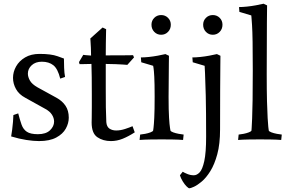

<svg xmlns="http://www.w3.org/2000/svg" viewBox="-20 -750 1554 1033"><path d="M193 -460Q255 -460 289.5 -447.5Q324 -435 324 -435Q324 -413 325 -385Q326 -357 330 -336L304 -327Q291 -380 267 -399Q243 -418 205 -418Q171 -418 150.5 -399Q130 -380 130 -354Q130 -336 141 -316.5Q152 -297 182 -280L284 -224Q315 -207 332.5 -181Q350 -155 350 -117Q350 -87 334 -58Q318 -29 282.5 -10Q247 9 190 9Q160 9 121.5 3Q83 -3 40 -16Q43 -31 45.5 -52.5Q48 -74 50 -95.5Q52 -117 52 -131L78 -140Q87 -105 96 -79.5Q105 -54 124.5 -41Q144 -28 184 -28Q227 -28 249 -49Q271 -70 271 -96Q271 -115 259.5 -133Q248 -151 224 -164L116 -224Q82 -242 66 -271Q50 -300 50 -331Q50 -363 66.5 -392.5Q83 -422 115 -441Q147 -460 193 -460Z M693 -71 705 -38Q671 -16 640 -3.5Q609 9 577 9Q534 9 503.5 -12Q473 -33 473 -91Q473 -91 473.5 -115.5Q474 -140 474 -175.5Q474 -211 474 -243Q474 -293 473.5 -334.5Q473 -376 472 -406Q442 -405 425 -405Q408 -405 408 -405L405 -416L428 -455Q428 -455 438.5 -453.5Q449 -452 470 -451Q470 -471 469 -492.5Q468 -514 467 -528.5Q466 -543 466 -543L532 -602L551 -593Q551 -593 550.5 -571.5Q550 -550 549.5 -518Q549 -486 549 -452Q617 -452 656.5 -452.5Q696 -453 696 -453L701 -441L665 -401Q665 -401 638 -403Q611 -405 549 -406V-272Q549 -212 549.5 -173Q550 -134 552 -93Q554 -68 569 -58Q584 -48 605 -48Q628 -48 652.5 -56Q677 -64 693 -71Z M870 -459 889 -450Q889 -437 888.5 -410Q888 -383 888 -350.5Q888 -318 887.5 -285.5Q887 -253 887 -229Q887 -156 889.5 -117Q892 -78 894.5 -63Q897 -48 897 -48Q898 -43 911.5 -38Q925 -33 941.5 -30Q958 -27 968 -26L965 3Q941 1 908.5 0.5Q876 0 850 0Q825 0 790 0.5Q755 1 731 3L734 -26Q745 -27 761 -30Q777 -33 790 -38Q803 -43 804 -48Q804 -48 806 -63Q808 -78 810 -117Q812 -156 812 -229Q812 -302 810 -337.5Q808 -373 806 -384.5Q804 -396 804 -396L740 -415L738 -441Q756 -441 780.5 -443.5Q805 -446 829 -450.5Q853 -455 870 -459ZM847 -563Q825 -563 810 -578.5Q795 -594 795 -617Q795 -639 810 -654Q825 -669 847 -669Q869 -669 884 -654Q899 -639 899 -617Q899 -594 884 -578.5Q869 -563 847 -563Z M1089 -15Q1089 -152 1087 -236Q1085 -320 1083 -358Q1081 -396 1081 -396L1017 -415L1015 -441Q1033 -441 1057.5 -443.5Q1082 -446 1106 -450.5Q1130 -455 1147 -459L1166 -450Q1166 -450 1165.5 -402Q1165 -354 1164.5 -265Q1164 -176 1164 -54Q1164 25 1149 80Q1134 135 1111.5 171Q1089 207 1065 227Q1041 247 1023 255Q1005 263 999 263Q994 263 983.5 252.5Q973 242 963 225.5Q953 209 948 193L963 174Q973 180 989 186.5Q1005 193 1023 193Q1039 193 1054 177.5Q1069 162 1079 117Q1089 72 1089 -15ZM1125 -563Q1103 -563 1088 -578.5Q1073 -594 1073 -617Q1073 -639 1088 -654Q1103 -669 1125 -669Q1147 -669 1162 -654Q1177 -639 1177 -617Q1177 -594 1162 -578.5Q1147 -563 1125 -563Z M1415 -352Q1415 -262 1416.5 -205Q1418 -148 1420 -115Q1422 -82 1423.5 -67.5Q1425 -53 1426 -48Q1427 -43 1440 -38Q1453 -33 1469.5 -30Q1486 -27 1496 -26L1493 3Q1469 1 1437 0.5Q1405 0 1379 0Q1354 0 1319.5 0.5Q1285 1 1261 3L1264 -26Q1275 -27 1290.5 -30Q1306 -33 1319 -38Q1332 -43 1333 -48Q1333 -48 1334 -62.5Q1335 -77 1336.5 -112.5Q1338 -148 1339 -210.5Q1340 -273 1340 -370Q1340 -466 1339 -525Q1338 -584 1336 -615Q1334 -646 1333 -656.5Q1332 -667 1332 -667L1268 -686L1266 -712Q1284 -712 1308.5 -714.5Q1333 -717 1357 -721.5Q1381 -726 1398 -730L1417 -721Q1417 -721 1416 -628Q1415 -535 1415 -352Z"/></svg>

Font: Average
Style: Regular
Weight: 400
Designer: Eduardo Tunni
Foundry: Eduardo Rodriguez Tunni
Version: Version 1.003; ttfautohint (v1.8.4.7-5d5b)